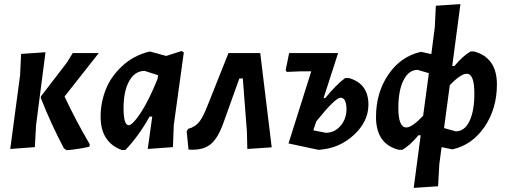

<svg xmlns="http://www.w3.org/2000/svg" viewBox="-20 -723 2465 937"><path d="M30 4 78 -356 83 -460 202 -468 156 -112 150 -5ZM462 -464 295 -252Q353 -129 418 -19L416 -7Q359 6 305 10L292 1Q229 -118 179 -245L180 -253L306 -417L335 -464Z M708 -471H714L791 -450L866 -474L877 -467L828 -112L824 -5L701 4L723 -154H710Q657 -59 592 9H574Q471 -29 471 -154Q471 -221 495.5 -284.5Q520 -348 575.5 -400Q631 -452 708 -471ZM583 -197Q583 -112 608 -112Q627 -112 666.5 -172Q706 -232 749 -338L751 -354V-356L686 -377Q638 -377 610.5 -327.5Q583 -278 583 -197Z M1095 -464H1250L1306 -4L1187 4L1185 -80L1165 -340H1148L1072 -128Q1044 -47 1006 -17.5Q968 12 900 7L891 -82L898 -94Q931 -103 950.5 -126Q970 -149 993 -208Z M1388 -23 1499 -375H1448L1380 -372L1374 -380L1391 -464H1630L1559 -244H1567Q1619 -308 1664 -342H1683Q1779 -315 1778 -210Q1777 -129 1706.5 -64Q1636 1 1538 8H1533ZM1642 -246Q1616 -246 1523 -130L1509 -87L1570 -75Q1612 -75 1641 -108Q1670 -141 1671 -188Q1671 -246 1642 -246Z M1926 8Q1815 -20 1815 -152Q1815 -271 1875.5 -359.5Q1936 -448 2034 -470L2085 -459L2102 -591L2107 -695L2227 -703L2187 -401H2198Q2238 -450 2277 -472H2293Q2405 -442 2405 -311Q2405 -193 2345 -104.5Q2285 -16 2188 6L2135 -5L2124 78L2118 186L1999 194L2033 -63H2022Q1983 -15 1944 8ZM1924 -196Q1924 -101 1963 -101Q1991 -101 2045 -158L2073 -366L2018 -382Q1975 -382 1949.5 -332Q1924 -282 1924 -196ZM2258 -363Q2228 -363 2175 -307L2147 -98L2204 -82Q2247 -82 2271 -131.5Q2295 -181 2295 -267Q2295 -363 2258 -363Z"/></svg>

Font: Alegreya Sans SC
Style: Bold Italic
Weight: 700
Italic angle: -7°
Designer: Juan Pablo del Peral
Foundry: Huerta Tipografica
Version: Version 2.007